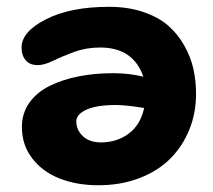

<svg xmlns="http://www.w3.org/2000/svg" viewBox="-20 -506 632 569"><path d="M272 43Q208 43 157.2 23.2Q106.4 3.4 75.7 -36.4Q44.9 -76.2 44.9 -129.9Q44.9 -170.4 67.1 -201.7Q89.4 -232.9 127.7 -251.7Q166 -270.5 213.6 -279.8Q261.2 -289.1 315.9 -289.1Q362.8 -289.1 404.8 -278.8Q375 -365.2 276.9 -365.2Q235.4 -365.2 199.7 -352.1Q164.1 -338.9 137.5 -325.9Q110.8 -313 91.8 -313Q68.4 -313 56.2 -327.4Q43.9 -341.8 43.9 -365.2Q43.9 -412.1 116.5 -449Q189 -485.8 303.2 -485.8Q359.4 -485.8 404.5 -470.5Q449.7 -455.1 478.3 -430.2Q506.8 -405.3 526.1 -371.1Q545.4 -336.9 553.2 -301.5Q561 -266.1 561 -228Q561 -170.9 541 -121.6Q521 -72.3 484.4 -35.6Q447.8 1 392.8 22Q337.9 43 272 43ZM206.1 -146Q206.1 -121.1 225.6 -102.5Q245.1 -84 278.8 -84Q326.7 -84 361.6 -110.1Q396.5 -136.2 407.2 -186Q353 -194.8 323.2 -194.8Q267.1 -194.8 236.6 -181.2Q206.1 -167.5 206.1 -146Z"/></svg>

Font: Shantell Sans Bouncy
Style: Bold
Weight: 700
Designer: Stephen Nixon, Anya Danilova, Shantell Martin
Foundry: Arrow Type
Version: Version 1.006;[9816181b4]